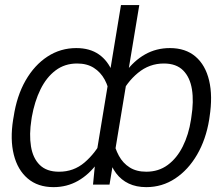

<svg xmlns="http://www.w3.org/2000/svg" viewBox="-20 -748 904 778"><path d="M829.1 -273.9 827.6 -263.2Q814.5 -183.1 778.6 -121.3Q742.7 -59.6 689.9 -24.7Q637.2 10.3 572.8 10.3Q532.2 10.3 501.7 -4.2Q471.2 -18.6 450.4 -46.1Q429.7 -73.7 418.7 -113.5Q407.7 -153.3 406.7 -203.6L429.7 -339.4Q452.6 -406.2 487.5 -454.1Q522.5 -502 567.9 -527.6Q613.3 -553.2 668.5 -553.2Q731.9 -553.2 772.2 -518.8Q812.5 -484.4 827.4 -421.6Q842.3 -358.9 829.1 -273.9ZM753.9 -263.2 755.4 -273.9Q765.6 -336.9 757.8 -385.7Q750 -434.6 722.2 -462.6Q694.3 -490.7 644 -490.7Q585 -490.7 538.8 -452.4Q492.7 -414.1 466.8 -357.9L438 -185.1Q445.3 -147 461.7 -116.9Q478 -86.9 505.4 -69.6Q532.7 -52.2 572.8 -52.2Q622.6 -52.2 659.7 -79.6Q696.8 -106.9 720.7 -154.8Q744.6 -202.6 753.9 -263.2ZM366.7 -100.6 470.2 -727.5H544.4L423.8 0H356.9ZM33.2 -263.2 35.2 -274.4Q47.9 -359.4 83.7 -421.9Q119.6 -484.4 172.4 -518.8Q225.1 -553.2 289.1 -553.2Q343.8 -553.2 380.6 -527.6Q417.5 -502 436.5 -454.1Q455.6 -406.2 456.1 -339.4L433.6 -203.6Q410.6 -136.2 375.7 -88.4Q340.8 -40.5 295.9 -15.1Q251 10.3 196.8 10.3Q133.3 10.3 92.3 -24.7Q51.3 -59.6 35.9 -121.3Q20.5 -183.1 33.2 -263.2ZM108.9 -273.9 107.4 -263.7Q97.7 -203.1 105.5 -155Q113.3 -106.9 141.1 -79.6Q168.9 -52.2 218.8 -52.2Q278.3 -51.8 322.8 -89.8Q367.2 -127.9 396.5 -185.1L425.3 -357.9Q420.4 -395.5 404.1 -425.5Q387.7 -455.6 360.1 -473.1Q332.5 -490.7 292.5 -490.7Q242.2 -490.7 205.1 -462.6Q168 -434.6 144 -385.7Q120.1 -336.9 108.9 -273.9Z"/></svg>

Font: Inter 24pt Light
Style: Italic
Weight: 300
Italic angle: -9.3988°
Designer: Rasmus Andersson
Foundry: rsms
Version: Version 4.001;git-66647c0bb